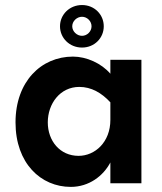

<svg xmlns="http://www.w3.org/2000/svg" viewBox="-20 -732 647 767"><path d="M296.9 -384.8C344.7 -384.8 385.7 -361.3 420.9 -323.2V-252.9C420.9 -164.1 359.4 -109.4 293.9 -109.4C219.7 -109.4 170.9 -168.9 170.9 -243.2C170.9 -317.4 219.7 -384.8 296.9 -384.8ZM307.6 -665C328.1 -665 345.7 -647.5 345.7 -627C345.7 -606.4 328.1 -588.9 307.6 -588.9C287.1 -588.9 268.6 -606.4 268.6 -627C268.6 -647.5 287.1 -665 307.6 -665ZM271.5 -505.9C144.5 -505.9 42 -406.2 42 -243.2C42 -79.1 143.6 14.6 262.7 14.6C335.9 14.6 392.6 -29.3 420.9 -83V0H544.9V-493.2H420.9V-437.5C384.8 -479.5 325.2 -505.9 271.5 -505.9ZM307.6 -711.9C257.8 -711.9 219.7 -673.8 219.7 -627C219.7 -580.1 257.8 -542 307.6 -542C357.4 -542 394.5 -580.1 394.5 -627C394.5 -673.8 357.4 -711.9 307.6 -711.9Z"/></svg>

Font: Sen-gleads
Style: Bold
Weight: 700
Designer: Kosal Sen, Philatype
Foundry: Philatype
Version: Version 1.004; ttfautohint (v1.8.3)